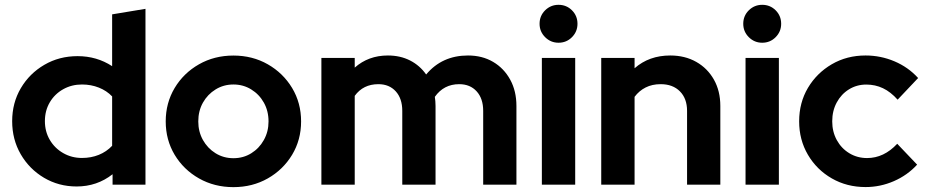

<svg xmlns="http://www.w3.org/2000/svg" viewBox="-20 -759 3806 789"><path d="M294.9 7.3Q221.3 7.3 160.8 -28.5Q100.4 -64.4 65.2 -125.1Q30 -185.9 30 -261Q30 -336.2 65.6 -396.7Q101.3 -457.2 162.3 -492.7Q223.4 -528.3 298.7 -528.3Q377.6 -528.3 440.8 -487.1V-700L577.8 -722.7V0H442.6V-43Q378.7 7.3 294.9 7.3ZM316.9 -109.9Q354.6 -109.9 386.1 -122.7Q417.7 -135.5 440.8 -159.9V-362.8Q418.4 -386.3 386.3 -399Q354.2 -411.8 316.9 -411.8Q274.3 -411.8 239.5 -392.2Q204.6 -372.6 184.6 -338.5Q164.5 -304.4 164.5 -261.3Q164.5 -218.4 184.7 -184.1Q204.9 -149.8 239.7 -129.9Q274.4 -109.9 316.9 -109.9Z M939.2 10Q861 10 797.8 -25.8Q734.5 -61.7 697.7 -122.9Q661 -184.2 661 -260.1Q661 -335.9 697.7 -397.4Q734.5 -458.8 797.8 -494.8Q861 -530.7 939.2 -530.7Q1017.4 -530.7 1080.4 -494.8Q1143.4 -458.9 1180.4 -397.5Q1217.3 -336.1 1217.3 -260.1Q1217.3 -184.2 1180.4 -122.9Q1143.4 -61.6 1080.4 -25.8Q1017.4 10 939.2 10ZM939.2 -108.9Q980.1 -108.9 1012.6 -129.2Q1045.2 -149.4 1064.3 -183.7Q1083.5 -218 1083.5 -260Q1083.5 -302.9 1064.4 -337.1Q1045.3 -371.3 1012.4 -391.5Q979.6 -411.8 939.2 -411.8Q898.9 -411.8 866 -391.5Q833.1 -371.3 813.9 -337.2Q794.8 -303.1 794.8 -260Q794.8 -218 813.9 -183.7Q833.1 -149.5 865.9 -129.2Q898.8 -108.9 939.2 -108.9Z M1300.7 0V-521H1437.7V-481.1Q1493.9 -531 1573.9 -531Q1624.8 -531 1665.1 -510.5Q1705.3 -489.9 1731.2 -452.9Q1796.5 -531 1903.2 -531Q1961.8 -531 2006.4 -504.7Q2050.9 -478.5 2076.6 -431.7Q2102.2 -385 2102.2 -323.4V0H1965.6V-303.4Q1965.6 -354 1938.8 -383.5Q1912 -413.1 1867 -413.1Q1803.8 -413.1 1766.9 -361.1Q1768.2 -352.3 1769 -342.9Q1769.8 -333.6 1769.8 -323.4V0H1633.1V-303.4Q1633.1 -354 1606.4 -383.5Q1579.6 -413.1 1534.9 -413.1Q1472.5 -413.1 1437.7 -365.1V0Z M2206.7 0V-521H2343.7V0ZM2275.2 -583.4Q2243 -583.4 2220.1 -606.3Q2197.3 -629.1 2197.3 -661.3Q2197.3 -694 2220.1 -716.6Q2243 -739.2 2275.2 -739.2Q2307.9 -739.2 2330.5 -716.6Q2353.1 -694 2353.1 -661.3Q2353.1 -629.1 2330.5 -606.3Q2307.9 -583.4 2275.2 -583.4Z M2450.7 0V-521H2587.7V-478.5Q2647.4 -531 2734.2 -531Q2794.8 -531 2841.1 -504.7Q2887.5 -478.5 2913.8 -431.7Q2940.1 -385 2940.1 -323.4V0H2803.4V-303.4Q2803.4 -354 2774.1 -383.5Q2744.9 -413.1 2694.9 -413.1Q2659.9 -413.1 2633.1 -399.5Q2606.4 -386 2587.7 -361.1V0Z M3043.7 0V-521H3180.7V0ZM3112.2 -583.4Q3080 -583.4 3057.1 -606.3Q3034.3 -629.1 3034.3 -661.3Q3034.3 -694 3057.1 -716.6Q3080 -739.2 3112.2 -739.2Q3144.9 -739.2 3167.5 -716.6Q3190.1 -694 3190.1 -661.3Q3190.1 -629.1 3167.5 -606.3Q3144.9 -583.4 3112.2 -583.4Z M3536.9 9.7Q3460.1 9.7 3398.2 -25.9Q3336.3 -61.4 3300.1 -122.9Q3264 -184.4 3264 -260.3Q3264 -336.9 3300.1 -397.9Q3336.3 -458.9 3398.2 -495Q3460.1 -531 3536.9 -531Q3599 -531 3655.7 -507Q3712.5 -482.9 3752.9 -438.4L3668.7 -349.4Q3640.1 -381.4 3608.4 -396.5Q3576.7 -411.5 3540 -411.5Q3500.5 -411.5 3468.6 -391.7Q3436.8 -372 3418.4 -337.8Q3399.9 -303.6 3399.9 -260.3Q3399.9 -217.7 3418.7 -183.4Q3437.5 -149.1 3470.2 -129.3Q3502.9 -109.5 3543.2 -109.5Q3612.3 -109.5 3667 -168.2L3748.8 -82.4Q3708.8 -38.7 3653 -14.5Q3597.3 9.7 3536.9 9.7Z"/></svg>

Font: Red Hat Display VF
Style: Regular
Weight: 300
Designer: Pentagram, MCKL
Foundry: Pentagram, MCKL
Version: Version 1.023